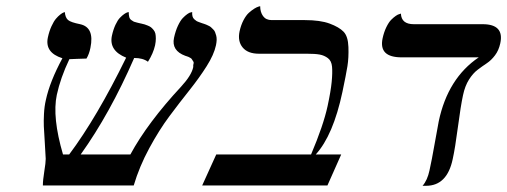

<svg xmlns="http://www.w3.org/2000/svg" viewBox="-20 -598 1635 619"><path d="M676.3 -452.1Q669.9 -421.9 646.2 -384.5Q622.6 -347.2 591.1 -307.6Q559.6 -268.1 526.4 -223.6Q493.2 -179.2 461.2 -120.1Q429.2 -61 411.1 0H118.2Q118.2 -17.1 122.8 -45.4Q127.4 -73.7 127.4 -85.9Q126.5 -106.4 124.3 -140.4Q122.1 -174.3 121.3 -190.9Q120.6 -207.5 121.8 -231.2Q123 -254.9 127.9 -275.9Q140.6 -335 181.2 -410.2Q124 -428.2 134.3 -477.1Q138.7 -497.6 146 -513.4Q153.3 -529.3 160.4 -537.6Q167.5 -545.9 174.1 -551Q180.7 -556.2 184.6 -557.6L189 -559.1Q190.4 -541 199.5 -533.4Q208.5 -525.9 238.3 -520Q285.2 -509.8 271.5 -443.8Q267.6 -423.8 258.8 -409.2Q244.1 -409.2 227.5 -408.2Q210.9 -407.2 203.6 -407.2Q174.8 -346.7 163.1 -292Q147.9 -220.2 183.1 -100.1H203.1Q292 -218.8 386.7 -412.1Q330.6 -434.6 340.8 -482.9Q345.2 -502.9 352.3 -518.1Q359.4 -533.2 366.5 -540.5Q373.5 -547.9 380.1 -552.5Q386.7 -557.1 390.6 -558.1L395 -559.1Q395 -549.8 396.7 -543.2Q398.4 -536.6 403.8 -533Q409.2 -529.3 411.6 -528.1Q414.1 -526.9 422.1 -525.1Q430.2 -523.4 431.2 -522.9Q432.6 -522.5 435.5 -522Q442.4 -520.5 446.3 -519.3Q450.2 -518.1 456.8 -515.4Q463.4 -512.7 467 -509.8Q470.7 -506.8 475.1 -501.5Q479.5 -496.1 481 -489.5Q482.4 -482.9 482.4 -473.4Q482.4 -463.9 480 -452.1Q474.1 -425.8 457 -398.9Q440.9 -411.1 412.6 -411.1Q334.5 -231.9 240.2 -100.1H400.4Q455.6 -202.1 564 -318.8Q597.7 -355.5 603 -381.8Q602.5 -388.7 604 -392.8Q605.5 -397 602.3 -401.1Q599.1 -405.3 598.4 -407.2Q597.7 -409.2 593.3 -411.6Q588.9 -414.1 587.6 -414.6Q586.4 -415 582.3 -416.5Q578.1 -418 577.6 -418Q532.2 -434.6 541 -476.1Q545.9 -498.5 553.7 -515.1Q561.5 -531.7 569.3 -539.8Q577.1 -547.9 584 -552.7Q590.8 -557.6 595.2 -558.1L599.6 -559.1Q599.1 -551.3 600.6 -545.4Q602.1 -539.6 606.7 -535.6Q611.3 -531.7 613.5 -530.3Q615.7 -528.8 623.3 -526.1Q630.9 -523.4 632.3 -522.9Q632.8 -522.9 637.7 -521.2Q642.6 -519.5 644.8 -518.6Q647 -517.6 652.3 -515.1Q657.7 -512.7 660.4 -510Q663.1 -507.3 667.2 -503.4Q671.4 -499.5 673.3 -494.6Q675.3 -489.7 677 -483.4Q678.7 -477.1 678.5 -469.2Q678.2 -461.4 676.3 -452.1Z M962.9 -533.2Q1012.2 -533.2 1042.7 -522Q1073.2 -510.7 1087.6 -495.8Q1102.1 -481 1103.3 -446.3Q1104.5 -411.6 1100.1 -384.5Q1095.7 -357.4 1084 -301.8Q1054.2 -161.6 998 -100.1H1080.1L1035.6 0H631.8L677.2 -100.1H982.9Q1022.5 -193.4 1036.1 -255.9Q1046.4 -303.7 1049.3 -333.7Q1052.2 -363.8 1050.5 -382.8Q1048.8 -401.9 1037.1 -410.6Q1025.4 -419.4 1010.7 -422.1Q996.1 -424.8 969.2 -424.8H814.9Q778.8 -424.8 762.2 -445.1Q745.6 -465.3 752.4 -497.1Q756.8 -517.1 765.1 -533Q773.4 -548.8 782.5 -556.9Q791.5 -564.9 799.8 -570.1Q808.1 -575.2 813.5 -576.7L818.8 -578.1Q818.8 -559.1 828.1 -546.1Q837.4 -533.2 856 -533.2Z M1472.7 -291Q1465.3 -256.8 1456.3 -188.5Q1447.3 -120.1 1439.5 -85Q1421.4 1 1353.5 1H1342.3Q1357.9 -16.6 1364.7 -48.8Q1372.1 -82 1381.1 -133.5Q1390.1 -185.1 1394.5 -207Q1423.8 -345.7 1523.4 -413.1H1275.4Q1237.8 -413.1 1222.4 -428.2Q1207 -443.4 1213.4 -474.1Q1217.8 -494.6 1225.6 -510.5Q1233.4 -526.4 1241.2 -534.2Q1249 -542 1256.1 -546.9Q1263.2 -551.8 1268.1 -552.7L1272.5 -554.2Q1273.9 -520 1314 -520H1536.1Q1606.4 -520 1592.8 -458Q1587.9 -435.5 1575.9 -419.7Q1564 -403.8 1549.3 -394Q1534.7 -384.3 1519.8 -373Q1504.9 -361.8 1491.9 -341.3Q1479 -320.8 1472.7 -291Z"/></svg>

Font: Linux Biolinum O
Style: Italic
Weight: 400
Italic angle: -12°
Designer: Philipp H. Poll
Foundry: Philipp H. Poll
Version: Version 1.1.3